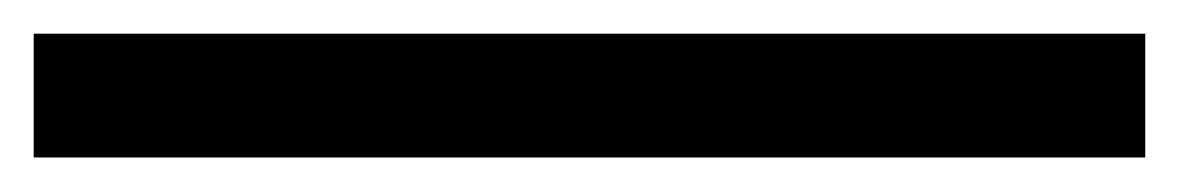

<svg xmlns="http://www.w3.org/2000/svg" viewBox="-20 18 700 114"><path d="M0 111.5V38H660V111.5Z"/></svg>

Font: Vela Sans Med
Style: Regular
Weight: 500
Designer: Principal design: Mikhail Sharanda - project Manrope.
Design modification: Ravid Balaliev
Foundry: Mikhail Sharanda
Version: Version 1.001